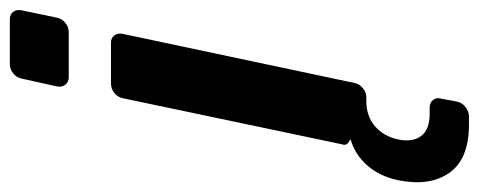

<svg xmlns="http://www.w3.org/2000/svg" viewBox="-348 -454 975 391"><g transform="rotate(-90 139.5 -258.5)"><path d="M81 209Q11 209 -17 169Q-45 129 -32 65Q-24 27 -2 2Q20 -23 51 -32L49 -34Q44 -36 41.5 -40Q39 -44 41 -49L135 -496Q137 -506 145.5 -513Q154 -520 165 -520H248Q258 -520 263 -513Q268 -506 266 -496L166 -24Q164 -14 155.5 -7Q147 0 137 0H130Q98 0 77.5 18Q57 36 51 65Q45 94 58 111.5Q71 129 103 129H116Q126 129 131.5 136Q137 143 134 153L128 185Q126 195 117 202Q108 209 98 209ZM178 -606Q168 -606 162.5 -613Q157 -620 159 -630L175 -702Q177 -712 185.5 -719Q194 -726 204 -726H295Q306 -726 311 -719Q316 -712 314 -702L299 -630Q297 -620 288.5 -613Q280 -606 269 -606Z"/></g></svg>

Font: Rubik Medium
Style: Italic
Weight: 500
Italic angle: -12°
Designer: Hubert and Fischer
Foundry: Hubert and Fischer
Version: Version 2.300;gftools[0.9.30]